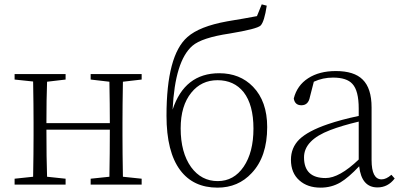

<svg xmlns="http://www.w3.org/2000/svg" viewBox="-20 -847 1845 881"><path d="M544 -472Q542 -362 542 -282V-226Q542 -146 544 -36L630 -27V0H396V-27L482 -36Q484 -146 484 -252H193Q193 -119 196 -36L281 -27V0H47V-27L132 -36Q134 -146 134 -226V-282Q134 -363 132 -473L47 -482V-507H281V-482L196 -472Q193 -393 193 -282H484Q484 -366 482 -472L396 -482V-507H630V-482Z M1098 -82Q1143 -148 1143 -257Q1143 -366 1098 -424Q1054 -479 978 -479Q904 -479 858 -422Q809 -362 809 -258Q809 -147 857 -80Q904 -16 979 -16Q1053 -16 1098 -82ZM1204 -821Q1193 -748 1176 -730Q1160 -714 1033 -693Q906 -674 863 -637Q783 -568 772 -344Q827 -511 986 -511Q1081 -511 1141 -449Q1206 -382 1206 -264Q1206 -128 1135 -53Q1073 14 978 14Q867 14 807 -66Q744 -150 744 -316Q744 -593 840 -677Q895 -726 1022 -749L1057 -755L1093 -761Q1139 -769 1159 -773L1181 -827Z M1626 -289Q1550 -271 1495 -250Q1375 -204 1375 -125Q1375 -30 1474 -30Q1537 -30 1626 -115ZM1791 -28Q1760 13 1712 13Q1639 13 1628 -84Q1579 -32 1542 -10Q1501 14 1451 14Q1391 14 1354 -19Q1315 -53 1315 -114Q1315 -169 1353 -207Q1393 -246 1484 -277Q1545 -298 1626 -315V-349Q1626 -431 1597 -462Q1571 -491 1508 -491Q1461 -491 1420 -472L1402 -402Q1395 -364 1363 -364Q1333 -364 1328 -395Q1343 -455 1394 -488Q1445 -521 1521 -521Q1605 -521 1644 -482Q1685 -442 1685 -354V-113Q1685 -24 1731 -24Q1752 -24 1776 -45Z"/></svg>

Font: Source Han Serif SC ExtraLight
Style: Regular
Weight: 250
Designer: Ryoko NISHIZUKA  (kana & ideographs); Frank Grießhammer (Latin, Greek & Cyrillic); Wenlong ZHANG  (bopomofo); Sandoll Co
Foundry: Adobe Systems Incorporated
Version: Version 1.001 October 20, 2017